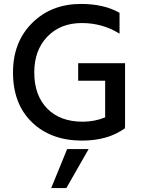

<svg xmlns="http://www.w3.org/2000/svg" viewBox="-20 -706 721 975"><path d="M615 -55Q528 8 397 8Q239 8 142.5 -85Q46 -178 46 -338Q46 -493 143.5 -589.5Q241 -686 391 -686Q508 -686 587 -641V-535Q501 -589 395 -589Q287 -589 220.5 -520Q154 -451 154 -338Q154 -222 219.5 -155Q285 -88 400 -88Q460 -88 514 -110V-296H377V-385H615V-62H614ZM317 249H240L321 51H430Z"/></svg>

Font: Hind Vadodara Medium
Style: Regular
Weight: 500
Designer: Hitesh Malaviya
Foundry: Indian Type Foundry
Version: Version 1.001;PS 1.0;hotconv 1.0.86;makeotf.lib2.5.63406; tt